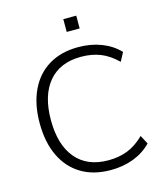

<svg xmlns="http://www.w3.org/2000/svg" viewBox="-129 -984 928 1088"><g transform="rotate(-15 335.0 -440.0)"><path d="M386 8Q285 8 213 -35.5Q141 -79 102.5 -160Q64 -241 64 -353Q64 -464 102.5 -545Q141 -626 213 -669.5Q285 -713 386 -713Q459 -713 520.5 -689.5Q582 -666 625 -621L598 -570Q551 -616 500.5 -636Q450 -656 387 -656Q263 -656 196.5 -576.5Q130 -497 130 -353Q130 -208 196.5 -128.5Q263 -49 387 -49Q450 -49 500.5 -69Q551 -89 598 -135L625 -84Q582 -39 520.5 -15.5Q459 8 386 8ZM346 -813V-888H422V-813Z"/></g></svg>

Font: Nunito Sans Light
Style: Regular
Weight: 300
Designer: Vernon Adams
Foundry: Vernon Adams
Version: Version 3.101; ttfautohint (v1.8.4.7-5d5b);gftools[0.9.27]